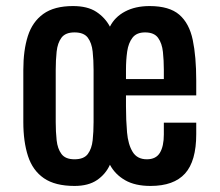

<svg xmlns="http://www.w3.org/2000/svg" viewBox="-20 -606 725 634"><path d="M226 8Q162 8 125 -17.5Q88 -43 72.5 -90.5Q57 -138 57 -203V-375Q57 -440 72 -487Q87 -534 123 -560Q159 -586 221 -586Q269 -586 298 -567Q327 -548 343 -518Q359 -550 393 -568Q427 -586 474 -586Q539 -586 572 -557.5Q605 -529 616.5 -474Q628 -419 628 -340V-291H396V-255Q396 -209 399.5 -169Q403 -129 418 -104.5Q433 -80 465 -80Q495 -80 508 -101.5Q521 -123 521 -162V-201H628V-163Q628 -74 591 -33Q554 8 477 8Q426 8 393 -11Q360 -30 343 -62Q329 -31 300.5 -11.5Q272 8 226 8ZM226 -80Q257 -80 270 -97.5Q283 -115 286 -143Q289 -171 289 -203V-375Q289 -407 286 -435.5Q283 -464 270 -481.5Q257 -499 226 -499Q196 -499 183 -481.5Q170 -464 167 -435.5Q164 -407 164 -375V-203Q164 -171 167 -143Q170 -115 183 -97.5Q196 -80 226 -80ZM396 -345H521V-376Q521 -406 518 -434.5Q515 -463 502 -481Q489 -499 459 -499Q431 -499 417.5 -481.5Q404 -464 400 -436Q396 -408 396 -376Z"/></svg>

Font: Oswald
Style: Regular
Weight: 400
Designer: Vernon Adams
Foundry: Vernon Adams
Version: Version 4.103; ttfautohint (v1.8.3)